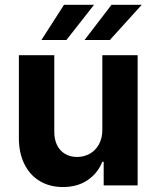

<svg xmlns="http://www.w3.org/2000/svg" viewBox="-20 -755 637 782"><path d="M396.8 -530.3H540.6V0H402.3V-95.9H396.5Q377.6 -48.5 336.1 -20.8Q294.7 6.8 235.9 6.8Q182.9 6.8 142.4 -17.3Q101.9 -41.4 79.4 -86.6Q56.9 -131.8 56.9 -192.8V-530.3H201.1V-218Q201.1 -187 212.4 -163.9Q223.8 -140.8 244.9 -128.3Q266 -115.7 293.7 -115.7Q321.5 -115.7 345 -128.5Q368.5 -141.3 382.7 -166.5Q396.8 -191.8 396.8 -226.1ZM434.1 -735.4H557.3L427.5 -592.2H324.4ZM240.7 -735.4H363L250.6 -592.2H148.8Z"/></svg>

Font: Pretendard Std Variable
Style: Regular
Weight: 400
Designer: Base glyphs from Inter by Rasmus Andersson; Hangeul glyphs from Noto Sans CJK(Source Han Sans) by Jang Soo-young and Kan
Foundry: Kil Hyung-jin
Version: Version 1.309;Glyphs 3.2 (3225)